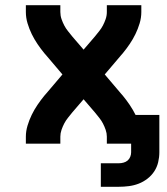

<svg xmlns="http://www.w3.org/2000/svg" viewBox="-20 -550 640 735"><path d="M366 165V75H435Q444 75 453 72.5Q462 70 468.5 64.5Q475 59 478.5 50.5Q482 42 482 33V0H389V-27Q389 -40 384.5 -53Q380 -66 374 -77.5Q368 -89 359.5 -99.5Q351 -110 343 -120L300 -170L257 -120Q249 -110 240.5 -99.5Q232 -89 226 -77.5Q220 -66 215.5 -53Q211 -40 211 -27V0H79V-27Q79 -48 85.5 -69.5Q92 -91 101.5 -110.5Q111 -130 123.5 -148.5Q136 -167 150 -184Q152 -186 153.5 -188Q155 -190 157 -192L219 -265L157 -338Q155 -340 153.5 -342Q152 -344 150 -346Q136 -363 123.5 -381.5Q111 -400 101.5 -419.5Q92 -439 85.5 -460.5Q79 -482 79 -504V-530H211V-504Q211 -490 215.5 -477Q220 -464 226 -452.5Q232 -441 240.5 -430.5Q249 -420 257 -410L300 -360L343 -410Q351 -420 359.5 -430.5Q368 -441 374 -452.5Q380 -464 384.5 -477Q389 -490 389 -504V-530H521V-504Q521 -482 514.5 -460.5Q508 -439 498.5 -419.5Q489 -400 476.5 -381.5Q464 -363 450 -346Q448 -344 446.5 -342Q445 -340 443 -338L381 -265L443 -192Q445 -190 446.5 -188Q448 -186 450 -184Q464 -167 476.5 -148.5Q489 -130 499 -110H590V33Q590 52 585.5 71Q581 90 570.5 106Q560 122 544.5 134Q529 146 511 153Q493 160 473.5 162.5Q454 165 435 165Z"/></svg>

Font: Iosevka Curly XBdEx
Style: Regular
Weight: 800
Width: 7
Monospace: yes
Designer: Belleve Invis
Foundry: Belleve Invis
Version: Version 11.1.0; ttfautohint (v1.8.3)